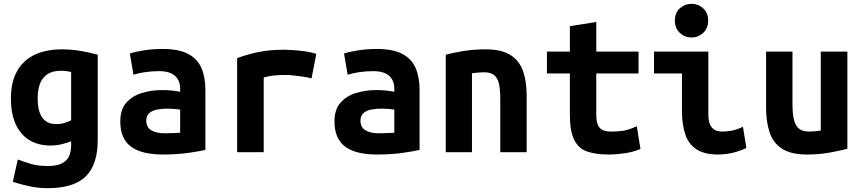

<svg xmlns="http://www.w3.org/2000/svg" viewBox="-20 -796 4520 1004"><path d="M228 188Q180 188 134 178Q88 168 47 155L73 38Q105 50 141.5 61Q178 72 231 72Q279 72 305.5 57.5Q332 43 342 18.5Q352 -6 352 -36V-57Q324 -47 299 -41Q274 -35 246 -35Q178 -35 131.5 -64.5Q85 -94 61 -149Q37 -204 37 -280Q37 -367 69.5 -424.5Q102 -482 162 -510Q222 -538 304 -538Q348 -538 393.5 -531Q439 -524 491 -510V-64Q491 65 428.5 126.5Q366 188 228 188ZM274 -147Q297 -147 317 -153Q337 -159 352 -167V-420Q336 -423 324 -424.5Q312 -426 298 -426Q258 -426 231 -410Q204 -394 190.5 -362Q177 -330 177 -280Q177 -237 187.5 -207.5Q198 -178 219.5 -162.5Q241 -147 274 -147Z M831 12Q781 12 740 3Q699 -6 669.5 -26Q640 -46 624.5 -79.5Q609 -113 609 -161Q609 -223 640 -258.5Q671 -294 721 -309.5Q771 -325 827 -325Q855 -325 879 -322.5Q903 -320 922 -316V-333Q922 -359 911 -379.5Q900 -400 876 -412Q852 -424 812 -424Q773 -424 737 -418.5Q701 -413 678 -405L659 -516Q684 -525 731.5 -532.5Q779 -540 829 -540Q915 -540 964 -514Q1013 -488 1033.5 -440Q1054 -392 1054 -326V-12Q1024 -5 964.5 3.5Q905 12 831 12ZM841 -99Q863 -99 884.5 -100Q906 -101 922 -102V-223Q909 -225 890 -226.5Q871 -228 855 -228Q826 -228 801 -223Q776 -218 760.5 -204.5Q745 -191 745 -165Q745 -130 771.5 -114.5Q798 -99 841 -99Z M1220 0V-492Q1274 -512 1332 -524Q1390 -536 1467 -536Q1483 -536 1513 -534Q1543 -532 1576 -527.5Q1609 -523 1634 -514L1609 -386Q1592 -391 1566 -395Q1540 -399 1515 -401.5Q1490 -404 1473 -404Q1444 -404 1416 -401.5Q1388 -399 1359 -391V0Z M1951 12Q1901 12 1860 3Q1819 -6 1789.5 -26Q1760 -46 1744.5 -79.5Q1729 -113 1729 -161Q1729 -223 1760 -258.5Q1791 -294 1841 -309.5Q1891 -325 1947 -325Q1975 -325 1999 -322.5Q2023 -320 2042 -316V-333Q2042 -359 2031 -379.5Q2020 -400 1996 -412Q1972 -424 1932 -424Q1893 -424 1857 -418.5Q1821 -413 1798 -405L1779 -516Q1804 -525 1851.5 -532.5Q1899 -540 1949 -540Q2035 -540 2084 -514Q2133 -488 2153.5 -440Q2174 -392 2174 -326V-12Q2144 -5 2084.5 3.5Q2025 12 1951 12ZM1961 -99Q1983 -99 2004.5 -100Q2026 -101 2042 -102V-223Q2029 -225 2010 -226.5Q1991 -228 1975 -228Q1946 -228 1921 -223Q1896 -218 1880.5 -204.5Q1865 -191 1865 -165Q1865 -130 1891.5 -114.5Q1918 -99 1961 -99Z M2311 0V-510Q2348 -520 2402.5 -529Q2457 -538 2520 -538Q2604 -538 2650.5 -507.5Q2697 -477 2715.5 -423Q2734 -369 2734 -297V0H2596V-279Q2596 -328 2589 -358.5Q2582 -389 2563.5 -403.5Q2545 -418 2511 -418Q2496 -418 2480.5 -416.5Q2465 -415 2448 -413V0Z M3161 12Q3097 12 3052 -3Q3007 -18 2983.5 -63Q2960 -108 2960 -196V-412H2840V-526H2960V-659L3098 -681V-526H3319V-412H3098V-199Q3098 -160 3107.5 -140.5Q3117 -121 3135 -114.5Q3153 -108 3176 -108Q3215 -108 3243 -113Q3271 -118 3310 -136L3329 -17Q3291 -1 3246.5 5.5Q3202 12 3161 12Z M3734 12Q3663 12 3621.5 -15.5Q3580 -43 3563 -94.5Q3546 -146 3546 -218V-412H3400V-526H3684V-200Q3684 -169 3691.5 -148.5Q3699 -128 3715.5 -118Q3732 -108 3759 -108Q3777 -108 3804 -112.5Q3831 -117 3865 -133L3883 -22Q3855 -9 3829 -1.5Q3803 6 3779 9Q3755 12 3734 12ZM3596 -600Q3561 -600 3535 -624Q3509 -648 3509 -688Q3509 -729 3535 -752.5Q3561 -776 3596 -776Q3631 -776 3657 -752.5Q3683 -729 3683 -688Q3683 -648 3657 -624Q3631 -600 3596 -600Z M4200 12Q4114 12 4067.5 -19.5Q4021 -51 4003.5 -106.5Q3986 -162 3986 -233V-526H4124V-251Q4124 -203 4131.5 -171Q4139 -139 4157.5 -123.5Q4176 -108 4209 -108Q4223 -108 4240.5 -109.5Q4258 -111 4272 -113V-526H4411V-18Q4373 -8 4318 2Q4263 12 4200 12Z"/></svg>

Font: Ubuntu Sans Mono
Style: Regular
Weight: 400
Monospace: yes
Designer: Dalton Maag Ltd
Foundry: Dalton Maag Ltd
Version: Version 1.006